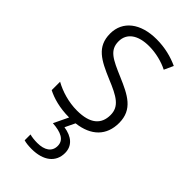

<svg xmlns="http://www.w3.org/2000/svg" viewBox="-244 -696 904 904"><g transform="rotate(45 208.0 -244.0)"><path d="M295 49C295 1 261 -27 207 -35L231 -85C324 -96 375 -148 375 -231C375 -321 310 -352 226 -388C144 -423 101 -442 101 -501C101 -556 146 -587 219 -587C264 -587 311 -575 346 -557L367 -603C326 -622 277 -635 221 -635C114 -635 47 -582 47 -499C47 -411 108 -381 195 -344C278 -310 320 -286 320 -229C320 -168 281 -132 193 -132C137 -132 82 -149 41 -172V-116C76 -98 126 -83 190 -83L155 -10C212 -6 247 10 247 50C247 88 217 108 169 108C150 108 132 106 118 102V141C131 145 149 147 170 147C248 147 295 110 295 49Z"/></g></svg>

Font: Noto Sans Kannada UI SemiCondensed Light
Style: Regular
Weight: 300
Width: 4
Designer: Jelle Bosma - Monotype Design Team
Foundry: Monotype Imaging Inc.
Version: Version 2.005